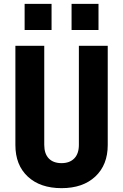

<svg xmlns="http://www.w3.org/2000/svg" viewBox="-20 -968 640 998"><path d="M300 10Q189 10 124.5 -50Q60 -110 60 -214V-730H210V-215Q210 -169 233.5 -144.5Q257 -120 300 -120Q342 -120 366 -144.5Q390 -169 390 -215V-730H540V-214Q540 -111 475.5 -50.5Q411 10 300 10ZM108 -948H248V-812H108ZM352 -948H492V-812H352Z"/></svg>

Font: Tiny ExtraBold
Style: Regular
Weight: 800
Designer: Philipp Nurullin, Konstantin Bulenkov
Foundry: JetBrains
Version: Version 2.251; ttfautohint (v1.8.4.7-5d5b)